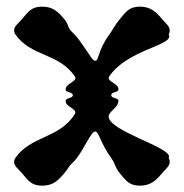

<svg xmlns="http://www.w3.org/2000/svg" viewBox="-20 -570 564 589"><path d="M27.4 -464.2C74.4 -396.2 160 -408 209.4 -336C210.8 -334 211.4 -332.2 211.4 -330.5C211.4 -318.5 181.4 -312.7 181.4 -296C181 -285 203 -289 203.4 -278C203 -267 181 -271 181.4 -260C181.4 -243.2 211.1 -237.4 211.1 -225.2C211.1 -223.6 210.6 -221.9 209.4 -220C163 -145 74.4 -153.8 27.4 -85.8C24.6 -81.6 23.3 -77.5 23.3 -73.4C23.3 -60.2 36 -52.2 47.4 -38.8C66 -17 75.4 -0.4 109.4 -0.4C142.4 -0.4 158 -16 177.4 -38.8C192.5 -56.4 188.5 -58 205 -73C224.4 -90.7 244 -133.8 260.4 -157C265.1 -163.5 268.7 -166.5 272.2 -166.5C283.6 -166.5 287.4 -131.4 322 -84C334.6 -66.7 332.4 -56.4 347.4 -38.8C366 -17 375.4 -0.4 409.4 -0.4C442.4 -0.4 459.4 -17.2 477.4 -38.8C488.9 -52.6 500.7 -60.2 500.7 -73.8C500.7 -77.7 499.7 -81.7 497.4 -85.8C498.3 -87 498.7 -88.3 498.7 -89.7C498.7 -119.9 313.4 -168.6 313.4 -212.7C313.4 -215.4 314.1 -217.8 315.4 -220C325.5 -236 341 -241 343.4 -260C345 -271 321 -267 321.4 -278C321 -289 343 -285 343.4 -296C343.4 -312.7 313.5 -318.5 313.5 -330.5C313.5 -332.2 314.1 -334 315.4 -336C368.8 -414.7 499.3 -429.1 499.3 -458.5C499.3 -460.5 498.7 -462.4 497.4 -464.2C499.7 -468.3 500.7 -472.3 500.7 -476.2C500.7 -489.8 488.9 -497.4 477.4 -511.2C459.4 -532.8 442.4 -549.6 409.4 -549.6C375.4 -549.6 366 -533 347.4 -511.2C332.5 -493.6 326.6 -479.3 314 -462C279.4 -414.6 283.6 -383.5 272.2 -383.5C268.7 -383.5 265.1 -386.5 260.4 -393C244 -416.2 221.4 -453.3 202 -471C185.5 -486 192.4 -493.6 177.4 -511.2C158 -534 142.4 -549.6 109.4 -549.6C75.4 -549.6 66 -533 47.4 -511.2C36 -497.8 23.3 -489.8 23.3 -476.6C23.3 -472.5 24.6 -468.4 27.4 -464.2Z"/></svg>

Font: Chromatic Etruscan
Style: Regular
Weight: 400
Version: Version 000.910